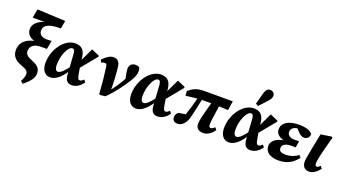

<svg xmlns="http://www.w3.org/2000/svg" viewBox="-69 -1501 4338 2423"><g transform="rotate(20 2099.5 -289.0)"><path d="M276.7 209.4C365.9 140.8 404.3 83.3 404.3 27.3C404.3 -30.3 381.6 -71.1 287.9 -107C217.8 -133.8 193.4 -158.1 193.4 -202C193.4 -266.9 244.1 -308.3 334.7 -308.3H414.7L435.9 -423.4C413.9 -421.4 398.2 -420.4 376.7 -420.4C301.7 -420.4 265.6 -452.9 265.6 -501C265.6 -572.3 324.4 -612.2 492.2 -612.2L510.9 -719.2L132.4 -736.3L110.7 -618.1H339.5L337.7 -631.5C230.8 -619.8 125.5 -564.3 125.5 -469.6C125.5 -400.8 180.7 -348.3 283.3 -338.2V-354.1C130.6 -346.5 50.9 -264.8 50.9 -163C50.9 -89.4 88.9 -36.3 184.3 -2.9C265.1 25.1 278.3 45.5 278.3 84.7C278.3 112.3 265.1 147.2 245.6 181L276.7 209.4Z M572.7 15.2C656.4 15.2 729.1 -59.7 804 -184.4L785.2 -217.8C729.9 -139.1 679 -84.6 640.9 -84.6C618.3 -84.6 599.6 -106.2 599.6 -168.2C599.6 -297.8 662.9 -426.3 715.7 -426.3C735.8 -426.3 748.3 -413 752.2 -367.5L770.4 -91.9C775.2 -15.6 808.4 15.2 863.6 15.2C915.9 15.2 972.2 -15.2 1014.1 -77.2L989.5 -106.6C966.9 -83.8 951.9 -77.1 939.7 -77.1C920.4 -77.1 909.9 -88.4 900 -146.4L882.6 -250L878.2 -274.9L868.6 -361C858 -451.4 815.7 -497.8 730.7 -497.8C585.1 -497.8 457.3 -320.1 457.3 -136.4C457.3 -42.2 502.7 15.2 572.7 15.2ZM874.8 -213.2 1059.6 -438.5V-452.2L953.7 -498.7L841.4 -263.1L874.8 -213.2Z M1229.8 0 1239.9 8.6 1313 0.6C1413.7 -98.4 1493.5 -211.1 1549.5 -300.6C1585.5 -358.2 1598.7 -398.8 1598.7 -435.7C1598.7 -456.3 1596.7 -474.7 1589.4 -487.9C1579.1 -495.1 1561.7 -503.1 1534.8 -503.1C1493.4 -503.1 1455.1 -477.1 1455.1 -420.6C1455.1 -395.4 1461.4 -367.4 1467.1 -339.3L1485.5 -249.1L1519.2 -372.9C1513.2 -361.1 1506.7 -350.4 1499.6 -337.2C1448.7 -240.9 1400.5 -163.7 1329.2 -76.2L1351.4 -78.9C1352.9 -189.2 1346.8 -297.6 1335.4 -398.6C1327.8 -465.9 1299.5 -498.5 1243.2 -498.5C1201.4 -498.5 1159.2 -474.4 1100 -415L1116.6 -380.6C1133.8 -388.5 1147.3 -393 1161.7 -393C1180.6 -393 1190.6 -385.5 1194.1 -357.3C1210.3 -243.4 1221.6 -129 1229.8 0Z M1724.7 15.2C1808.4 15.2 1881.1 -59.7 1956 -184.4L1937.2 -217.8C1881.9 -139.1 1831 -84.6 1792.9 -84.6C1770.3 -84.6 1751.6 -106.2 1751.6 -168.2C1751.6 -297.8 1814.9 -426.3 1867.7 -426.3C1887.8 -426.3 1900.3 -413 1904.2 -367.5L1922.4 -91.9C1927.2 -15.6 1960.4 15.2 2015.6 15.2C2067.9 15.2 2124.2 -15.2 2166.1 -77.2L2141.5 -106.6C2118.9 -83.8 2103.9 -77.1 2091.7 -77.1C2072.4 -77.1 2061.9 -88.4 2052 -146.4L2034.6 -250L2030.2 -274.9L2020.6 -361C2010 -451.4 1967.7 -497.8 1882.7 -497.8C1737.1 -497.8 1609.3 -320.1 1609.3 -136.4C1609.3 -42.2 1654.7 15.2 1724.7 15.2ZM2026.8 -213.2 2211.6 -438.5V-452.2L2105.7 -498.7L1993.4 -263.1L2026.8 -213.2Z M2282.9 15.2C2348.4 15.2 2398.7 -39.3 2422.1 -146.1C2440.5 -226.3 2460.7 -314.5 2482.8 -421.8L2426.2 -422.1C2400.9 -314.4 2371 -212.6 2338.2 -113.2L2380.6 -109.7L2386.6 -136.6C2340.6 -132.7 2290.8 -126 2250.9 -117.1C2225.8 -99.1 2214.7 -77.1 2214.7 -48.5C2214.7 -10.8 2237.2 15.2 2282.9 15.2ZM2260.3 -351.6 2444.9 -373.2H2652.9L2826.5 -364.6L2845.2 -489.2H2468.8C2364.6 -489.2 2318.5 -465.1 2256 -414.1L2260.3 -351.6ZM2625.4 14.4C2676 14.4 2727.5 -9.6 2774.5 -77.3L2749.8 -106.8C2729.2 -87.4 2712.6 -77.1 2697.9 -77.1C2680.5 -77.1 2672.2 -87.9 2672.2 -116.5C2672.2 -162.5 2677.4 -203.9 2710.6 -410.3L2609.7 -415.3C2541.5 -170.7 2529.9 -114.9 2529.9 -72.5C2529.9 -17.2 2567 14.4 2625.4 14.4Z M2971.7 15.2C3055.4 15.2 3128.1 -59.7 3203 -184.4L3184.2 -217.8C3128.9 -139.1 3078 -84.6 3039.9 -84.6C3017.3 -84.6 2998.6 -106.2 2998.6 -168.2C2998.6 -297.8 3061.9 -426.3 3114.7 -426.3C3134.8 -426.3 3147.3 -413 3151.2 -367.5L3169.4 -91.9C3174.2 -15.6 3207.4 15.2 3262.6 15.2C3314.9 15.2 3371.2 -15.2 3413.1 -77.2L3388.5 -106.6C3365.9 -83.8 3350.9 -77.1 3338.7 -77.1C3319.4 -77.1 3308.9 -88.4 3299 -146.4L3281.6 -250L3277.2 -274.9L3267.6 -361C3257 -451.4 3214.7 -497.8 3129.7 -497.8C2984.1 -497.8 2856.3 -320.1 2856.3 -136.4C2856.3 -42.2 2901.7 15.2 2971.7 15.2ZM3273.8 -213.2 3458.6 -438.5V-452.2L3352.7 -498.7L3240.4 -263.1L3273.8 -213.2ZM3129.7 -562.2 3165.2 -542.8C3199.1 -578.9 3230.4 -613.1 3262.1 -649.1C3289.9 -679.6 3303.1 -702.6 3303.1 -729.3C3303.1 -764.2 3275.8 -786.9 3241 -786.9C3211 -786.9 3186.7 -770 3170.6 -712.1C3156.8 -666.2 3142.8 -611.7 3129.7 -562.2Z M3639.8 15.2C3773.6 15.2 3841.9 -47.9 3892.4 -111.3L3867.7 -140.5C3818.4 -104.6 3766.4 -84.5 3697.1 -84.5C3639.5 -84.5 3611.1 -100.7 3611.1 -141.2C3611.1 -189.9 3656.6 -215.4 3735.5 -215.4C3757 -215.4 3779.4 -215.4 3790 -214.4L3804 -301.5C3780.1 -300.5 3766.9 -300.5 3741.4 -300.5C3684 -300.5 3644.5 -328.2 3644.5 -370.7C3644.5 -419.7 3688.6 -447.4 3738.4 -447.4C3769.2 -447.4 3795.6 -449 3830.8 -441.1L3825.8 -472.5L3712.3 -467.5L3762.6 -411.2C3790.3 -380.2 3816.9 -365.5 3847 -365.5C3879.1 -365.5 3915 -387 3916.7 -438C3888.6 -478.8 3824.7 -498.5 3733.8 -498.5C3594.3 -498.5 3508.9 -443.4 3508.9 -355.6C3508.9 -291.7 3569 -248.9 3654.2 -239.4L3654.7 -248.6C3555.8 -248.3 3458.1 -197.8 3458.1 -114.9C3458.1 -29.3 3533.2 15.2 3639.8 15.2Z M4052.9 15.2C4096.4 15.2 4144.3 -13 4191.6 -74.7L4167 -104.2C4147.9 -86.2 4135 -77.1 4122.5 -77.1C4105.8 -77.1 4098.3 -89.5 4098.3 -111.8C4098.3 -153.2 4116 -233 4152 -367.3L4183.8 -486.4L4173.6 -498.5L4028.4 -476.9L3987.7 -270.1C3961.7 -138.7 3958 -111.7 3958 -85.6C3958 -21.5 3992.4 15.2 4052.9 15.2Z"/></g></svg>

Font: Source Serif Variable
Style: Italic
Weight: 389
Italic angle: -12°
Designer: Frank Grießhammer
Foundry: Adobe Systems Incorporated
Version: Version 3.001;hotconv 1.0.111;makeotfexe 2.5.65597